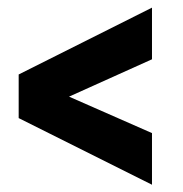

<svg xmlns="http://www.w3.org/2000/svg" viewBox="-20 -559 487 512"><path d="M164.1 -301.3 385.3 -204.1V-66.4L29.8 -244.1V-360.4L385.3 -538.6V-400.9Z"/></svg>

Font: RobotoCondensed-Bold
Style: Bold
Weight: 700
Designer: Google
Version: Version 2.001240; 2014